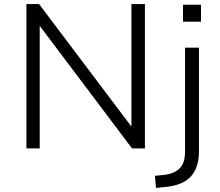

<svg xmlns="http://www.w3.org/2000/svg" viewBox="-20 -725 1076 938"><path d="M109 0V-705H171L627 -100H622V-705H688V0H625L170 -604H174V0ZM874 -619V-702H962V-619ZM742 193 737 134 785 129Q832 123 858 97Q884 71 884 16V-492H952V13Q952 54 942 85Q932 116 912 137.5Q892 159 862 171.5Q832 184 792 188Z"/></svg>

Font: Nunito Sans 8pt Light
Style: Regular
Weight: 300
Version: Version 3.101;gftools[0.9.27]